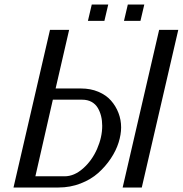

<svg xmlns="http://www.w3.org/2000/svg" viewBox="-20 -833 812 853"><path d="M40 0ZM40 0ZM267.1 -49.8Q309.6 -49.8 349.1 -84.7Q388.7 -119.6 411.4 -171.6Q434.1 -223.6 434.1 -273.9Q434.1 -296.9 429.2 -316.9Q424.3 -336.9 414.3 -353.8Q404.3 -370.6 386.7 -380.4Q369.1 -390.1 345.2 -390.1H214.8L137.2 -49.8ZM518.1 -267.1Q518.1 -235.4 506.8 -199.5Q495.6 -163.6 471.9 -128.2Q448.2 -92.8 416 -64.2Q383.8 -35.6 337.9 -17.8Q292 0 240.2 0H40L202.1 -700.2H287.1L227.1 -439.9H339.8Q382.3 -439.9 417 -425.3Q451.7 -410.6 473.1 -386.2Q494.6 -361.8 506.3 -331.3Q518.1 -300.8 518.1 -267.1ZM772 -700.2 609.9 0H524.9L687 -700.2ZM621.1 -740.2ZM547.9 -813H621.1L604 -740.2H530.8ZM387.7 -813H460.9L443.8 -740.2H370.6Z"/></svg>

Font: Pfennig
Style: Italic
Weight: 500
Italic angle: -13°
Version: Version 20120410 ; ttfautohint (v0.8)